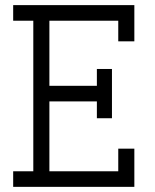

<svg xmlns="http://www.w3.org/2000/svg" viewBox="-20 -726 602 746"><path d="M31.2 0V-60.5H109.4V-645.5H31.2V-706.1H502V-565.4H439.5V-645.5H171.9V-392.6H356.4V-458H415V-266.6H356.4V-332H171.9V-60.5H439.5V-148.4H502V0Z"/></svg>

Font: Kay Pho Du
Style: Regular
Weight: 400
Designer: Victor Gaultney, Khu Oo Reh
Foundry: SIL International
Version: Version 3.000